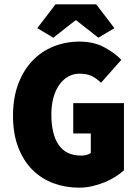

<svg xmlns="http://www.w3.org/2000/svg" viewBox="-20 -854 640 886"><path d="M345 12Q282 12 226.5 -8.5Q171 -29 129.5 -70.5Q88 -112 64 -174.5Q40 -237 40 -320Q40 -402 64 -466Q88 -530 129.5 -573.5Q171 -617 227 -639.5Q283 -662 346 -662Q412 -662 460 -636.5Q508 -611 540 -578L446 -472Q426 -492 403.5 -503Q381 -514 346 -514Q319 -514 295.5 -501Q272 -488 254.5 -464Q237 -440 227 -405Q217 -370 217 -326Q217 -234 251 -185Q285 -136 355 -136Q367 -136 379 -139Q391 -142 399 -148V-238H318V-378H552V-68Q535 -53 512.5 -38.5Q490 -24 463 -13Q436 -2 406 5Q376 12 345 12ZM226 -680 152 -724 236 -834H424L508 -724L434 -680L332 -760H328Z"/></svg>

Font: Source Code Pro Black
Style: Regular
Weight: 900
Monospace: yes
Designer: Paul D. Hunt, Teo Tuominen
Foundry: Adobe Systems Incorporated
Version: Version 2.030;PS 1.000;hotconv 16.6.51;makeotf.lib2.5.65220